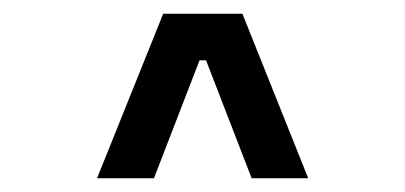

<svg xmlns="http://www.w3.org/2000/svg" viewBox="-20 -820 590 280"><path d="M121.5 -560 218 -800H333.5L429.5 -560H347L280.5 -732H271L204.5 -560Z"/></svg>

Font: Trispace SemiCondensed
Style: Regular
Weight: 400
Width: 4
Designer: Tyler Finck
Foundry: Etcetera Type Company
Version: Version 1.210; ttfautohint (v1.8.3)